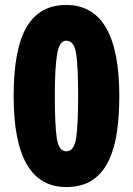

<svg xmlns="http://www.w3.org/2000/svg" viewBox="-20 -744 536 774"><path d="M247 10Q35 10 35 -356Q35 -547 87.5 -635.5Q140 -724 247 -724Q461 -724 461 -356Q461 -279 451.5 -212.5Q442 -146 418 -96Q394 -46 352.5 -18Q311 10 247 10ZM247 -134Q279 -134 287 -188Q295 -242 295 -356Q295 -475 287 -527.5Q279 -580 247 -580Q219 -580 210 -524.5Q201 -469 201 -356Q201 -239 209 -186.5Q217 -134 247 -134Z"/></svg>

Font: Noto Sans Tamil ExtraCondensed Black
Style: Regular
Weight: 900
Width: 2
Designer: Jelle Bosma - Monotype Design Team
Foundry: Monotype Imaging Inc.
Version: Version 2.004; ttfautohint (v1.8.4.7-5d5b)